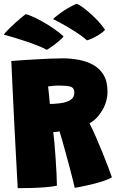

<svg xmlns="http://www.w3.org/2000/svg" viewBox="-42 -970 609 1002"><path d="M50.5 12Q47.5 -44.5 43 -126Q38.5 -207.5 33.8 -300.2Q29 -393 24.8 -484.5Q20.5 -576 17 -651.5Q38 -653.5 71.8 -655.8Q105.5 -658 144.8 -660.2Q184 -662.5 221.5 -664Q259 -665.5 287 -665.5Q326.5 -665.5 367.2 -658.2Q408 -651 442.5 -632.5Q477 -614 498 -580Q519 -546 519 -492Q519 -440.5 491.8 -394.2Q464.5 -348 425 -326.5Q439.5 -298.5 457 -258.8Q474.5 -219 491.5 -177.2Q508.5 -135.5 522 -99.8Q535.5 -64 542 -44.5Q523.5 -33.5 493 -23.8Q462.5 -14 430.5 -6.5Q398.5 1 375.2 5.5Q352 10 348 10.5Q345 -4 337.5 -34Q330 -64 320 -101.2Q310 -138.5 300 -175.2Q290 -212 281.5 -241.5Q273 -271 268.5 -284.5Q258.5 -282.5 252.2 -281.8Q246 -281 236 -280.5Q238.5 -263.5 241.8 -227.2Q245 -191 248 -147.5Q251 -104 253 -64.5Q255 -25 255 -1Q230 4.5 194.8 7.2Q159.5 10 121.8 11Q84 12 50.5 12ZM218 -427.5Q229.5 -427.5 242.2 -428.2Q255 -429 274 -431.5Q307 -436 326.5 -448.8Q346 -461.5 346 -486Q346 -512.5 325 -518Q304 -523.5 265 -523.5Q249 -523.5 233.2 -521.8Q217.5 -520 209 -519Q211.5 -497.5 214.2 -471.5Q217 -445.5 218 -427.5ZM357.5 -950.5Q372.5 -945.5 399.5 -924.8Q426.5 -904 455.8 -874.8Q485 -845.5 506.5 -814Q492.5 -799.5 473 -787.8Q453.5 -776 436.5 -768.5Q419.5 -761 412 -759.5Q393 -777 362.5 -797Q332 -817 298.2 -836.5Q264.5 -856 235 -870.5Q242 -879 276.2 -904Q310.5 -929 357.5 -950.5ZM91.5 -896Q103 -894.5 127.2 -883.8Q151.5 -873 181.5 -856.2Q211.5 -839.5 240.2 -819.5Q269 -799.5 290 -780Q282 -769.5 263.5 -754Q245 -738.5 227 -725.8Q209 -713 202 -710Q185.5 -719.5 157.5 -730.8Q129.5 -742 97 -753Q64.5 -764 33.2 -773.5Q2 -783 -22 -789Q-18.5 -795.5 -1.8 -812.8Q15 -830 39.8 -852.5Q64.5 -875 91.5 -896Z"/></svg>

Font: Grandstander Black
Style: Regular
Weight: 900
Designer: Tyler Finck
Foundry: Etcetera Type Co
Version: Version 1.200; ttfautohint (v1.8.3)